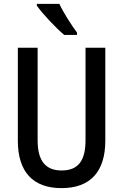

<svg xmlns="http://www.w3.org/2000/svg" viewBox="-20 -960 635 990"><path d="M286 -940H170V-931C197 -891 270 -814 311 -780H377V-792C350 -828 307 -895 286 -940ZM523 -235V-714H421V-237C421 -130 382 -81 298 -81C217 -81 174 -128 174 -236V-714H72V-234C72 -74 150 10 297 10C447 10 523 -76 523 -235Z"/></svg>

Font: Noto Sans Armenian Condensed Medium
Style: Regular
Weight: 500
Width: 3
Designer: Monotype Design Team
Foundry: Monotype Imaging Inc.
Version: Version 2.008